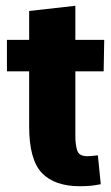

<svg xmlns="http://www.w3.org/2000/svg" viewBox="-20 -638 385 665"><path d="M319 -100 329 0Q314 3 298 5Q282 7 257 7Q169 7 125 -39Q81 -85 81 -200V-391H4V-500H81V-600L241 -618V-500H341L339 -391H241V-167Q241 -136 247.5 -116.5Q254 -97 282 -97Q291 -97 299 -98Q307 -99 319 -100Z"/></svg>

Font: Epunda Sans ExtraBold
Style: Regular
Weight: 800
Designer: Simon Atzbach
Foundry: typofactur
Version: Version 2.204; ttfautohint (v1.8.4.7-5d5b)